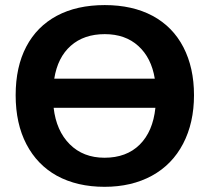

<svg xmlns="http://www.w3.org/2000/svg" viewBox="-20 -718 818 748"><path d="M735.8 -347.2Q735.8 -239.7 693.4 -158.2Q650.9 -76.7 571.8 -33.4Q492.7 9.8 387.2 9.8Q280.8 9.8 201.7 -33.2Q125 -75.7 83 -156Q41 -236.3 41 -347.2Q41 -457.5 82.3 -536.1Q123.5 -614.7 201.4 -656.5Q279.3 -698.2 388.2 -698.2Q496.1 -698.2 574.7 -656.2Q653.3 -613.8 694.6 -533.9Q735.8 -454.1 735.8 -347.2ZM388.2 -585Q307.1 -585 255.9 -539.8Q204.6 -494.6 191.4 -411.6H583Q569.8 -492.7 519 -538.8Q468.3 -585 388.2 -585ZM387.2 -103.5Q472.7 -103.5 524.2 -154.5Q575.7 -205.6 585.4 -297.9H189Q199.2 -208.5 251.7 -156Q304.2 -103.5 387.2 -103.5Z"/></svg>

Font: Arimo
Style: Bold
Weight: 700
Designer: Steve Matteson
Foundry: Monotype Imaging Inc.
Version: Version 1.33